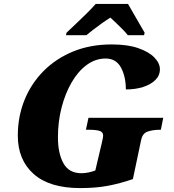

<svg xmlns="http://www.w3.org/2000/svg" viewBox="-20 -951 889 981"><path d="M390 10Q233 10 152 -62Q71 -134 71 -258Q71 -355 105 -439.5Q139 -524 202.5 -588Q266 -652 354 -688Q442 -724 551 -724Q632 -724 686.5 -705Q741 -686 769 -657Q797 -628 797 -597Q797 -565 773.5 -542Q750 -519 711 -506.5Q672 -494 623 -494Q623 -560 598 -606Q573 -652 520 -652Q468 -652 423.5 -619.5Q379 -587 346 -530Q313 -473 294.5 -401Q276 -329 276 -249Q276 -168 304 -117Q332 -66 396 -66Q414 -66 433 -70Q452 -74 467 -80L500 -220Q504 -236 505.5 -245.5Q507 -255 507 -258Q507 -277 488 -282.5Q469 -288 435 -288H419L432 -349H814L802 -288H797Q762 -288 735 -279Q708 -270 701 -235L659 -36Q592 -13 530 -1.5Q468 10 390 10ZM320 -784Q340 -803 366.5 -828Q393 -853 420.5 -880Q448 -907 469 -931H634Q645 -912 660.5 -885Q676 -858 692 -830.5Q708 -803 719 -784L716 -771H633Q625 -782 608.5 -799Q592 -816 574 -833Q556 -850 544 -861Q526 -850 502 -833Q478 -816 456 -799Q434 -782 421 -771H317Z"/></svg>

Font: Noto Serif Black
Style: Italic
Weight: 900
Italic angle: -12°
Designer: Monotype Design Team
Foundry: Monotype Imaging Inc.
Version: Version 2.013